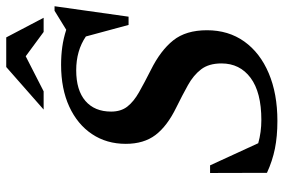

<svg xmlns="http://www.w3.org/2000/svg" viewBox="-167 -731 910 616"><g transform="rotate(-90 288.0 -423.0)"><path d="M499 -214Q499 -145 462.8 -94.2Q426.5 -43.5 361 -15.8Q295.5 12 208 12Q158.5 12 119 4Q79.5 -4 41.5 -21.5L41 -204H65.5L136.5 -49.5Q172 -39.5 211 -39.5Q300 -39.5 346.2 -74Q392.5 -108.5 392.5 -167.5Q392.5 -208 373.5 -232.8Q354.5 -257.5 322.5 -275.2Q290.5 -293 251 -312.5Q191.5 -341.5 163 -379Q134.5 -416.5 134.5 -474.5Q134.5 -536 165.8 -582.8Q197 -629.5 254 -655.8Q311 -682 388 -682Q418.5 -682 445.5 -678.2Q472.5 -674.5 500.5 -665.5L561.5 -703H576L542.5 -465.5H516L479 -602.5Q433.5 -633.5 370.5 -633.5Q306.5 -633.5 272.2 -604Q238 -574.5 238 -521.5Q238 -490 254 -469.5Q270 -449 300 -432Q330 -415 371.5 -394Q434 -363 466.5 -322.2Q499 -281.5 499 -214ZM244.5 -738 381 -858H476L539 -738H493.5L415.5 -795.5L303 -738Z"/></g></svg>

Font: Newsreader 16pt SemiBold
Style: Italic
Weight: 600
Italic angle: -17°
Designer: Hugues Gentile
Foundry: Production Type
Version: Version 1.003; ttfautohint (v1.8.3)